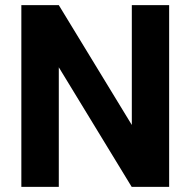

<svg xmlns="http://www.w3.org/2000/svg" viewBox="-20 -731 746 751"><path d="M641.6 0H495.1L210 -467.8V0H63.5V-710.9H210L495.6 -242.2V-710.9H641.6Z"/></svg>

Font: RobotoDraft
Style: Bold
Weight: 700
Version: Version 2.001150; 2014